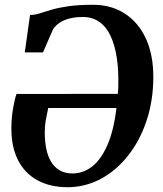

<svg xmlns="http://www.w3.org/2000/svg" viewBox="-20 -771 682 802"><path d="M83.5 -552 105.5 -708.5Q125.5 -708.5 146 -715.2Q166.5 -722 194.5 -730.2Q222.5 -738.5 264.5 -744.8Q306.5 -751 369 -751Q427 -751 473.5 -729.5Q520 -708 553 -668.2Q586 -628.5 603.2 -573.8Q620.5 -519 620.5 -452Q620.5 -351.5 592.2 -267Q564 -182.5 514.2 -120Q464.5 -57.5 399.8 -23.2Q335 11 262 11Q189.5 11 136.8 -17.8Q84 -46.5 55.8 -101.2Q27.5 -156 27.5 -234Q27.5 -277 34.5 -317.8Q41.5 -358.5 49 -378.5L472 -379Q472.5 -384 473 -389.2Q473.5 -394.5 473.8 -400Q474 -405.5 474 -411Q476 -475.5 468 -528.8Q460 -582 442.2 -620.2Q424.5 -658.5 395.5 -679.2Q366.5 -700 326.5 -700Q294 -700 269.5 -693.5Q245 -687 228.2 -675.5Q211.5 -664 201.5 -648.5L159.5 -552ZM466.5 -320H181.5Q175.5 -293.5 171.2 -269.2Q167 -245 167 -218Q167 -181 173.2 -150Q179.5 -119 193.2 -95.8Q207 -72.5 229.2 -59.5Q251.5 -46.5 283.5 -46.5Q326 -46.5 363 -74Q400 -101.5 427.2 -161.8Q454.5 -222 466.5 -320Z"/></svg>

Font: Merriweather 24pt
Style: Bold Italic
Weight: 700
Italic angle: -7.8°
Designer: Eben Sorkin
Foundry: Eben Sorkin
Version: Version 2.101